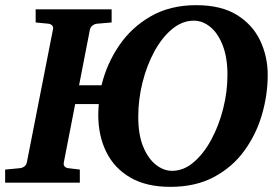

<svg xmlns="http://www.w3.org/2000/svg" viewBox="-35 -707 1075 743"><path d="M1001 -417Q1001 -340.3 978.8 -263.7Q956.5 -187 910.4 -123.5Q864.3 -60.1 793 -22Q721.7 16.1 624 16.1Q531.2 16.1 469.2 -20Q407.2 -56.2 376.2 -119.1Q345.2 -182.1 345.2 -263.2Q345.2 -272.9 345.9 -283.2Q346.7 -293.5 347.2 -304.2H255.9L211.9 -78.1Q210 -68.4 215.3 -62.7Q220.7 -57.1 229 -56.2L273.9 -50.8V0H-15.1V-50.8L42 -56.2Q51.3 -57.1 59.1 -62.7Q66.9 -68.4 68.8 -78.1L169.9 -592.8Q172.4 -602.5 166.7 -608.4Q161.1 -614.3 152.8 -615.2L103 -620.1V-670.9H397V-620.1L339.8 -615.2Q331.1 -614.3 323.2 -608.4Q315.4 -602.5 313 -592.8L271 -377H357.9Q377.9 -460 425.8 -530.5Q473.6 -601.1 548.6 -644Q623.5 -687 724.1 -687Q820.8 -687 881.8 -649.2Q942.9 -611.3 971.9 -549.8Q1001 -488.3 1001 -417ZM845.2 -417Q845.2 -483.9 827.1 -530.8Q809.1 -577.6 779.3 -602.3Q749.5 -627 714.8 -627Q670.4 -627 631.3 -594.7Q592.3 -562.5 562.7 -508.5Q533.2 -454.6 516.6 -388.4Q500 -322.3 500 -254.9Q500 -186 519 -139.6Q538.1 -93.3 568.1 -69.6Q598.1 -45.9 630.9 -45.9Q675.3 -45.9 714.1 -78.9Q752.9 -111.8 782.5 -166.3Q812 -220.7 828.6 -286.4Q845.2 -352.1 845.2 -417Z"/></svg>

Font: Charis
Style: Bold Italic
Weight: 700
Italic angle: -11°
Designer: Walt Agee, Miriam Martin, Annie Olsen, Victor Gaultney, Lorna Priest, Alan Ward, Bob Hallissy, Martin Hosken, Sharon Cor
Foundry: SIL Global
Version: Version 7.000